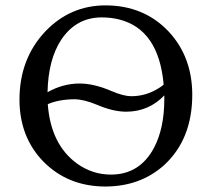

<svg xmlns="http://www.w3.org/2000/svg" viewBox="-20 -678 781 708"><path d="M689 -329.1Q689 -165 585.9 -69.8Q498.5 9.3 369.1 9.8Q231.4 9.8 140.6 -81.5Q52.2 -171.9 51.8 -310.1Q51.8 -460.9 147 -562Q238.3 -657.7 368.2 -658.2Q511.2 -658.2 602.5 -561Q688.5 -468.3 689 -329.1ZM583.5 -366.2Q565.4 -569.8 418.9 -606.4Q388.7 -613.8 355 -613.8Q260.7 -613.8 205.6 -531.2Q157.7 -458 155.3 -337.9Q210.9 -369.6 272.9 -370.1Q327.1 -370.1 392.1 -341.8Q436.5 -323.2 463.9 -323.2Q521 -323.2 570.3 -356Q578.1 -361.3 583.5 -366.2ZM585.9 -326.2Q528.8 -266.6 445.8 -266.1Q397.5 -266.1 337.9 -291.5Q290 -311.5 254.9 -312Q196.8 -311.5 156.2 -293.9Q167 -145.5 264.2 -74.7Q320.8 -34.2 389.2 -34.2Q495.6 -34.2 548.3 -133.8Q585.4 -204.6 585.9 -310.1Q585.9 -316.4 585.9 -326.2Z"/></svg>

Font: Linux Biolinum O
Style: Regular
Weight: 400
Designer: Philipp H. Poll
Foundry: Philipp H. Poll
Version: Version 1.0.4